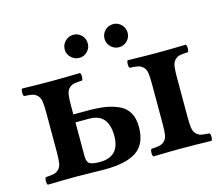

<svg xmlns="http://www.w3.org/2000/svg" viewBox="-89 -723 983 843"><g transform="rotate(-15 402.0 -301.5)"><path d="M280.8 -231H217.8V-78.1Q217.8 -51.8 229.5 -43.5Q241.2 -35.2 276.9 -35.2Q367.2 -35.2 367.2 -129.9Q367.2 -231 280.8 -231ZM29.8 2Q25.4 -2.4 25.4 -15.1Q25.4 -27.8 29.8 -32.2Q55.2 -33.7 67.6 -36.6Q80.1 -39.6 89.8 -49.6Q99.6 -59.6 102.3 -76.9Q105 -94.2 105 -126V-307.1Q105 -338.9 102.3 -356.4Q99.6 -374 89.8 -384Q80.1 -394 67.6 -397Q55.2 -399.9 29.8 -400.9Q25.4 -405.3 25.4 -418Q25.4 -430.7 29.8 -435.1Q107.9 -433.1 161.1 -433.1Q212.9 -433.1 293 -435.1Q297.4 -430.7 297.4 -418Q297.4 -405.3 293 -400.9Q267.6 -399.9 255.1 -397Q242.7 -394 232.9 -384Q223.1 -374 220.5 -356.4Q217.8 -338.9 217.8 -307.1V-267.1H287.1Q331.5 -267.1 364 -261.7Q396.5 -256.3 424.6 -243.2Q452.6 -230 467.3 -204.1Q481.9 -178.2 481.9 -140.1Q481.9 -63.5 434.8 -30.8Q387.7 2 289.1 2Q272.9 2 225.1 1Q177.2 0 162.1 0Q107.9 0 29.8 2ZM699.2 -307.1V-126Q699.2 -93.8 701.9 -76.4Q704.6 -59.1 714.1 -49.1Q723.6 -39.1 736.1 -36.1Q748.5 -33.2 773.9 -32.2Q778.3 -27.8 778.3 -15.1Q778.3 -2.4 773.9 2Q695.8 0 643.1 0Q589.8 0 509.8 2Q505.4 -2.4 505.4 -15.1Q505.4 -27.8 509.8 -32.2Q535.6 -33.7 548.3 -36.6Q561 -39.6 570.8 -49.6Q580.6 -59.6 583.3 -76.9Q585.9 -94.2 585.9 -126V-307.1Q585.9 -339.4 583.3 -356.7Q580.6 -374 570.8 -384Q561 -394 548.3 -397Q535.6 -399.9 509.8 -400.9Q505.4 -405.3 505.4 -418Q505.4 -430.7 509.8 -435.1Q589.8 -433.1 642.1 -433.1Q695.8 -433.1 773.9 -435.1Q778.3 -430.7 778.3 -418Q778.3 -405.3 773.9 -400.9Q748.5 -399.9 736.1 -397Q723.6 -394 714.1 -384Q704.6 -374 701.9 -356.7Q699.2 -339.4 699.2 -307.1ZM254.9 -551.8Q254.9 -573.7 270.5 -589.4Q286.1 -605 308.1 -605Q329.6 -605 344.7 -589.6Q359.9 -574.2 359.9 -551.8Q359.9 -530.8 344.7 -515.4Q329.6 -500 308.1 -500Q286.6 -500 270.8 -515.4Q254.9 -530.8 254.9 -551.8ZM436 -551.8Q436 -574.2 451.4 -589.6Q466.8 -605 488.8 -605Q510.3 -605 525.6 -589.6Q541 -574.2 541 -551.8Q541 -530.8 525.6 -515.4Q510.3 -500 488.8 -500Q467.3 -500 451.7 -515.4Q436 -530.8 436 -551.8Z"/></g></svg>

Font: Common Serif SemiBold
Style: Regular
Weight: 600
Designer: Philipp H. Poll, Khaled Hosny
Foundry: Stefan Peev, Context Ltd.
Version: Version 1.026